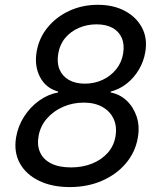

<svg xmlns="http://www.w3.org/2000/svg" viewBox="-20 -757 657 787"><path d="M266.1 9.8Q192.4 9.8 139.2 -16.4Q85.9 -42.5 61 -88.4Q36.1 -134.3 45.9 -193.8Q53.7 -240.2 78.9 -279.3Q104 -318.4 140.4 -344.5Q176.8 -370.6 217.8 -377.9L218.3 -381.8Q168 -395.5 144.3 -440.7Q120.6 -485.8 129.9 -543.5Q139.2 -600.1 174.6 -643.8Q210 -687.5 263.7 -712.4Q317.4 -737.3 381.3 -737.3Q444.8 -737.3 491.9 -712.2Q539.1 -687 562 -643.6Q585 -600.1 575.7 -544.4Q569.3 -505.4 549.3 -471.7Q529.3 -438 499.8 -414.6Q470.2 -391.1 434.1 -381.8L433.6 -377.9Q471.7 -370.6 499.5 -344.2Q527.3 -317.9 540.3 -278.6Q553.2 -239.3 544.9 -192.4Q534.7 -133.3 496.1 -87.6Q457.5 -42 398.2 -16.1Q338.9 9.8 266.1 9.8ZM271 -70.8Q318.4 -70.8 357.4 -86.4Q396.5 -102.1 421.9 -130.9Q447.3 -159.7 453.6 -199.2Q460 -239.3 445.6 -270Q431.2 -300.8 399.7 -318.6Q368.2 -336.4 322.8 -336.4Q278.3 -336.4 239 -319.3Q199.7 -302.2 172.6 -271.5Q145.5 -240.7 138.2 -199.7Q131.3 -161.6 144.3 -132.6Q157.2 -103.5 189.2 -87.2Q221.2 -70.8 271 -70.8ZM328.1 -414.1Q367.2 -414.1 400.6 -429.7Q434.1 -445.3 456.5 -473.4Q479 -501.5 484.9 -538.1Q490.7 -574.7 479.2 -601.3Q467.8 -627.9 441.4 -642.6Q415 -657.2 376 -657.2Q336.9 -657.2 303.5 -642.8Q270 -628.4 247.6 -601.8Q225.1 -575.2 218.8 -537.6Q212.4 -500.5 223.9 -472.7Q235.4 -444.8 262.2 -429.4Q289.1 -414.1 328.1 -414.1Z"/></svg>

Font: Adwaita Sans
Style: Italic
Weight: 400
Italic angle: -9.39999°
Designer: Rasmus Andersson
Foundry: rsms
Version: Version 4.001;git-9221beed3